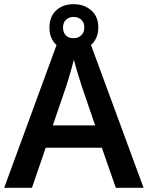

<svg xmlns="http://www.w3.org/2000/svg" viewBox="-20 -900 708 920"><path d="M535 0 468 -192H199L133 0H0L263 -717H404L668 0ZM372 -486Q368 -499 360.5 -522.5Q353 -546 345.5 -571.5Q338 -597 334 -614Q329 -593 321.5 -567.5Q314 -542 307.5 -519.5Q301 -497 297 -486L233 -299H436ZM333 -656Q281 -656 249 -686Q217 -716 217 -768Q217 -820 249 -850Q281 -880 333 -880Q383 -880 417 -850.5Q451 -821 451 -769Q451 -716 417.5 -686Q384 -656 333 -656ZM333 -717Q355 -717 369.5 -731Q384 -745 384 -768Q384 -792 369.5 -805.5Q355 -819 333 -819Q311 -819 296.5 -805.5Q282 -792 282 -768Q282 -745 295 -731Q308 -717 333 -717Z"/></svg>

Font: Noto Sans New Tai Lue Semibold
Style: Regular
Weight: 400
Designer: Monotype Design Team
Foundry: Monotype Imaging Inc.
Version: Version 2.004; ttfautohint (v1.8.4.7-5d5b)